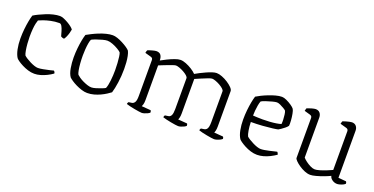

<svg xmlns="http://www.w3.org/2000/svg" viewBox="-24 -1009 2962 1522"><g transform="rotate(20 1457.0 -247.5)"><path d="M259 0Q232 0 205 -8.5Q178 -17 154.5 -29Q131 -41 115 -52.5Q99 -64 94 -71Q78 -96 69.5 -137Q61 -178 61 -225Q61 -267 65 -305Q69 -343 75 -374.5Q81 -406 88 -428Q105 -439 130 -451Q155 -463 183.5 -474.5Q212 -486 241.5 -493Q271 -500 296 -500Q310 -500 328.5 -492.5Q347 -485 366 -474Q385 -463 399.5 -451.5Q414 -440 420 -431Q418 -417 413 -399.5Q408 -382 401 -366.5Q394 -351 387 -342Q378 -342 371 -345Q364 -348 359 -351Q354 -369 347.5 -391.5Q341 -414 332 -430Q323 -446 311 -446Q273 -446 239 -438.5Q205 -431 180 -422Q155 -413 143 -407Q139 -397 134.5 -377Q130 -357 127.5 -328.5Q125 -300 125 -263Q125 -236 127.5 -205.5Q130 -175 134.5 -149.5Q139 -124 145 -112Q153 -104 168.5 -94Q184 -84 203 -74.5Q222 -65 240 -59Q258 -53 271 -53Q288 -53 314 -58Q340 -63 364 -68.5Q388 -74 398 -77Q400 -75 404 -70.5Q408 -66 409 -56Q387 -40 361.5 -27.5Q336 -15 310 -7.5Q284 0 259 0Z M705 0Q683 0 657.5 -8Q632 -16 608.5 -27.5Q585 -39 567.5 -51Q550 -63 542 -71Q524 -96 516.5 -140.5Q509 -185 509 -228Q509 -269 513 -307Q517 -345 523 -376Q529 -407 536 -428Q552 -437 576.5 -449.5Q601 -462 629.5 -473.5Q658 -485 687.5 -492.5Q717 -500 742 -500Q759 -500 781.5 -492.5Q804 -485 827 -473Q850 -461 868.5 -448.5Q887 -436 895 -426Q903 -410 908 -385.5Q913 -361 915 -333.5Q917 -306 917 -279Q917 -219 909 -163.5Q901 -108 890 -73Q877 -63 857.5 -50.5Q838 -38 813.5 -26.5Q789 -15 761.5 -7.5Q734 0 705 0ZM722 -53Q736 -53 759.5 -60Q783 -67 804.5 -75.5Q826 -84 833 -89Q843 -112 848 -157Q853 -202 853 -246Q853 -277 851 -306Q849 -335 846 -357.5Q843 -380 838 -391Q831 -399 809.5 -412Q788 -425 762 -435Q736 -445 716 -445Q701 -445 675.5 -438Q650 -431 626 -422.5Q602 -414 590 -407Q584 -395 580 -371.5Q576 -348 574 -321Q572 -294 572 -268Q572 -234 574.5 -202Q577 -170 581.5 -146Q586 -122 592 -112Q599 -105 614 -94.5Q629 -84 648 -75Q667 -66 686.5 -59.5Q706 -53 722 -53Z M1166 0Q1159 0 1141.5 -2.5Q1124 -5 1102.5 -9Q1081 -13 1062 -17.5Q1043 -22 1032 -26Q1032 -32 1035 -37.5Q1038 -43 1039 -44L1066 -48Q1080 -50 1089.5 -64.5Q1099 -79 1099 -119V-420Q1099 -428 1095.5 -434Q1092 -440 1081 -443L1031 -457Q1033 -466 1034 -470.5Q1035 -475 1038 -481Q1052 -487 1075.5 -493.5Q1099 -500 1109 -500Q1136 -500 1147.5 -483.5Q1159 -467 1159 -439Q1180 -451 1208.5 -465Q1237 -479 1265.5 -489.5Q1294 -500 1313 -500Q1334 -500 1360.5 -489.5Q1387 -479 1411.5 -463.5Q1436 -448 1451 -432Q1466 -441 1488.5 -452.5Q1511 -464 1535.5 -475Q1560 -486 1581.5 -493Q1603 -500 1618 -500Q1638 -500 1664 -490Q1690 -480 1714 -464.5Q1738 -449 1754 -432.5Q1770 -416 1770 -403V-105Q1770 -83 1766.5 -69Q1763 -55 1760 -50L1836 -44Q1838 -42 1840 -37.5Q1842 -33 1842 -26Q1836 -20 1824 -14Q1812 -8 1798.5 -4Q1785 0 1776 0Q1769 0 1751.5 -2.5Q1734 -5 1713 -9Q1692 -13 1673 -17.5Q1654 -22 1643 -26Q1643 -32 1645.5 -37Q1648 -42 1650 -44L1677 -48Q1688 -50 1695.5 -57.5Q1703 -65 1706.5 -80.5Q1710 -96 1710 -119V-379Q1710 -389 1697 -400.5Q1684 -412 1665.5 -422.5Q1647 -433 1628.5 -439.5Q1610 -446 1599 -446Q1590 -446 1565 -436.5Q1540 -427 1512 -415Q1484 -403 1466 -395V-105Q1466 -83 1462.5 -69Q1459 -55 1456 -50L1533 -44Q1535 -41 1536.5 -37Q1538 -33 1538 -26Q1533 -20 1521 -14Q1509 -8 1496 -4Q1483 0 1473 0Q1465 0 1447.5 -2.5Q1430 -5 1409 -9Q1388 -13 1369 -17.5Q1350 -22 1339 -26Q1339 -31 1341.5 -36.5Q1344 -42 1346 -44L1373 -48Q1390 -50 1398 -66.5Q1406 -83 1406 -119V-379Q1406 -389 1393 -400.5Q1380 -412 1361 -422.5Q1342 -433 1323.5 -439.5Q1305 -446 1294 -446Q1287 -446 1269 -440Q1251 -434 1229 -425.5Q1207 -417 1188 -409.5Q1169 -402 1160 -398V-105Q1160 -83 1156 -69Q1152 -55 1149 -50L1226 -44Q1228 -41 1229.5 -37Q1231 -33 1231 -26Q1226 -20 1213.5 -14Q1201 -8 1188 -4Q1175 0 1166 0Z M2138 0Q2111 0 2083.5 -8.5Q2056 -17 2032.5 -29.5Q2009 -42 1993 -53.5Q1977 -65 1973 -71Q1956 -97 1948 -138.5Q1940 -180 1940 -225Q1940 -267 1944 -305Q1948 -343 1954 -374.5Q1960 -406 1967 -428Q1981 -437 2005 -449Q2029 -461 2058 -472.5Q2087 -484 2116 -492Q2145 -500 2169 -500Q2185 -500 2208 -489.5Q2231 -479 2251.5 -465Q2272 -451 2280 -440Q2287 -429 2292 -402.5Q2297 -376 2299 -348Q2301 -320 2299 -303Q2291 -292 2277 -280.5Q2263 -269 2249.5 -260Q2236 -251 2229 -247Q2219 -244 2184.5 -239.5Q2150 -235 2102 -231.5Q2054 -228 2004 -228Q2005 -189 2010.5 -157.5Q2016 -126 2023 -112Q2031 -104 2047 -94Q2063 -84 2082 -74.5Q2101 -65 2119 -59Q2137 -53 2150 -53Q2163 -53 2181.5 -56Q2200 -59 2219.5 -63.5Q2239 -68 2255.5 -72Q2272 -76 2281 -78Q2285 -76 2288.5 -68.5Q2292 -61 2293 -57Q2270 -41 2244 -28Q2218 -15 2191 -7.5Q2164 0 2138 0ZM2084 -279Q2114 -279 2144 -281Q2174 -283 2199 -287Q2224 -291 2238 -296Q2240 -312 2239 -333.5Q2238 -355 2235.5 -374.5Q2233 -394 2228 -405Q2224 -410 2208.5 -419.5Q2193 -429 2175.5 -437Q2158 -445 2146 -445Q2134 -445 2107.5 -438Q2081 -431 2056 -422.5Q2031 -414 2021 -407Q2015 -392 2011 -369.5Q2007 -347 2005 -323.5Q2003 -300 2003 -282Q2017 -281 2038.5 -280Q2060 -279 2084 -279Z M2589 5Q2566 5 2540.5 -5.5Q2515 -16 2492.5 -31.5Q2470 -47 2456 -61.5Q2442 -76 2442 -84V-420Q2442 -429 2438 -434.5Q2434 -440 2424 -443L2375 -457Q2376 -465 2378.5 -471.5Q2381 -478 2382 -481Q2396 -487 2419 -493.5Q2442 -500 2453 -500Q2477 -500 2489.5 -484.5Q2502 -469 2502 -446V-109Q2512 -97 2530.5 -83Q2549 -69 2570.5 -58.5Q2592 -48 2608 -48Q2623 -48 2648.5 -55.5Q2674 -63 2701.5 -74Q2729 -85 2748 -94V-420Q2748 -429 2743.5 -435Q2739 -441 2730 -443L2677 -458Q2679 -466 2681 -472Q2683 -478 2684 -481Q2694 -485 2709 -489.5Q2724 -494 2738 -497Q2752 -500 2759 -500Q2782 -500 2795 -485Q2808 -470 2808 -446V-50L2874 -44Q2877 -40 2878.5 -35.5Q2880 -31 2880 -26Q2874 -19 2861.5 -13Q2849 -7 2835.5 -3.5Q2822 0 2814 0Q2791 0 2772 -13.5Q2753 -27 2750 -45Q2728 -34 2697 -22.5Q2666 -11 2636.5 -3Q2607 5 2589 5Z"/></g></svg>

Font: Texturina 12pt Thin
Style: Regular
Weight: 250
Designer: Guillermo Torres Carreño
Foundry: Omnibus-Type
Version: Version 1.002